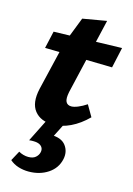

<svg xmlns="http://www.w3.org/2000/svg" viewBox="-119 -588 626 903"><g transform="rotate(15 194.0 -137.0)"><path d="M167 10Q106 10 76.5 -27.5Q47 -65 63 -136L120 -376L171 -507L287 -527L201 -158Q194 -124 201.5 -109.5Q209 -95 228 -95Q241 -95 260.5 -103Q280 -111 301 -125L333 -70Q294 -31 251 -10.5Q208 10 167 10ZM38 -329 57 -413 388 -422 366 -322ZM133 0H215L175 79L115 70Q124 64 139.5 61.5Q155 59 171 59Q222 59 243.5 87.5Q265 116 257 154Q247 200 207 226.5Q167 253 113 253Q87 253 63 245.5Q39 238 21 222L47 174Q57 180 69.5 183.5Q82 187 94 187Q117 187 129.5 176Q142 165 145 151Q148 139 143.5 129.5Q139 120 128 114.5Q117 109 98 109Q93 109 90 109Q87 109 78 110Z"/></g></svg>

Font: Ysabeau Infant ExtraBold
Style: Italic
Weight: 800
Italic angle: -12°
Designer: Christian Thalmann (Catharsis Fonts)
Version: Version 2.001;gftools[0.9.30]; featfreeze: ss01,ss02,lnum